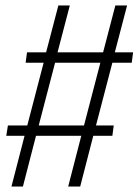

<svg xmlns="http://www.w3.org/2000/svg" viewBox="-20 -684 508 704"><path d="M463 -454H392L332 -224H397L392 -186H322L274 0H230L278 -186H112L64 0H22L70 -186H3L9 -224H80L140 -454H74L79 -492H149L194 -664H236L191 -492H358L403 -664H446L401 -492H468ZM288 -224 348 -454H182L122 -224Z"/></svg>

Font: Fira Sans Condensed ExtraLight
Style: Italic
Weight: 275
Width: 3
Italic angle: -8°
Designer: Carrois Corporate & Edenspiekermann AG
Foundry: Carrois Corporate GbR & Edenspiekermann AG
Version: Version 4.203